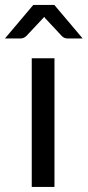

<svg xmlns="http://www.w3.org/2000/svg" viewBox="-50 -736 346 756"><path d="M275.5 -584.5H216Q210.5 -584.5 204.8 -586.5Q199 -588.5 193.5 -594L132 -660Q127.5 -664 124 -669.5Q121.5 -667 119.5 -664.5Q117.5 -662 115.5 -660L53.5 -594Q43 -584.5 31 -584.5H-30.5L81 -716.5H164ZM164.5 -506.5V0H75V-506.5Z"/></svg>

Font: Lato
Style: Regular
Weight: 400
Designer: Lukasz Dziedzic with Adam Twardoch and Botio Nikoltchev
Foundry: tyPoland Lukasz Dziedzic
Version: Version 2.010; 2014-09-01; http://www.latofonts.com/; ttfaut